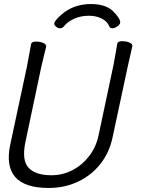

<svg xmlns="http://www.w3.org/2000/svg" viewBox="-20 -913 750 951"><path d="M249 -798Q253 -816 297 -851Q354 -893 430 -893Q506 -893 542.5 -855Q579 -817 575 -799Q573 -791 560.5 -782Q548 -773 536.5 -773Q525 -773 521 -783Q512 -806 485 -820.5Q458 -835 419.5 -835Q381 -835 348 -820.5Q315 -806 297 -783Q289 -773 277.5 -773Q266 -773 256.5 -782Q247 -791 249 -798ZM208 -680 185 -584 106 -210Q87 -119 121.5 -82Q156 -45 235 -45Q291 -45 339.5 -70.5Q388 -96 422 -140.5Q456 -185 468 -242L543 -595L561 -697Q564 -709 585 -709Q606 -709 622 -702Q638 -695 635 -682L615 -594L537 -230Q521 -156 476.5 -100Q432 -44 366 -13Q300 18 221 18Q-15 18 31 -198L114 -586L134 -695Q137 -707 158 -707Q179 -707 195 -700Q211 -693 208 -680Z"/></svg>

Font: LXGW Bright GB
Style: Italic
Weight: 400
Italic angle: -12°
Designer: Christian Thalmann (Catharsis Fonts)
Foundry: LXGW / Christian Thalmann (Catharsis Fonts) / Fontworks Inc.
Version: Version 5.510